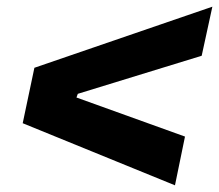

<svg xmlns="http://www.w3.org/2000/svg" viewBox="-20 -648 656 575"><path d="M616 -628 83 -445 48 -279 504 -93 534 -239 209 -356 213 -367 584 -481Z"/></svg>

Font: Mona Sans
Style: Bold Italic
Weight: 700
Italic angle: -11.7°
Designer: Deni Anggara
Foundry: GitHub
Version: Version 2.000;Glyphs 3.2.3 (3260)